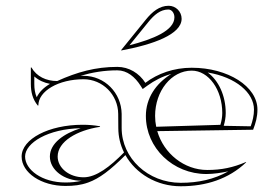

<svg xmlns="http://www.w3.org/2000/svg" viewBox="-20 -640 950 666"><path d="M401 -465C510.9 -485.5 610 -520.5 610 -575C610 -599.8 589.8 -620 565 -620C533.1 -620 507.8 -599 485.7 -571.7L400 -466ZM429.1 -482.9 495 -564.1C514.5 -588.1 536.2 -607 564 -607C575.6 -607 585 -594.9 585 -580C585 -533.6 510.2 -504 429.1 -482.9ZM263 -13C243.7 -8.5 226.9 -7 207 -7C125.7 -7 67 -51.3 67 -97C67 -144.4 146.9 -193.2 259.9 -195.2C201.4 -176.9 153 -142.9 153 -97C153 -50.6 202.3 -13 263 -13ZM153.4 -349.1C132.4 -336.9 116.2 -321.2 107.4 -302.6C101.3 -316.7 99 -331.5 99 -349V-374.8C114.2 -361.3 133 -352.9 153.4 -349.1ZM771.8 -45.6C722.8 -17.9 668.1 -5.9 606.8 -5.9C493.7 -5.9 402 -91.1 402 -196V-245C401 -318 343 -377 270 -377H259C300 -389 341.4 -396 387 -396C420.9 -396 448.1 -373.5 468 -342.2L475 -331.2L491.4 -343.1C515.4 -360.5 543.3 -375 574.3 -383.6C520.1 -350 486 -299.1 486 -238C486 -126.7 580 -36.4 695.9 -36.4C721.8 -36.4 748.7 -40.8 771.8 -45.6ZM645 -395C703.5 -395 751 -329.1 751 -248C751 -234.5 748.4 -220.1 744.5 -207L521.8 -200.3C519.3 -212.5 518 -225.1 518 -238C518 -324.7 574.9 -395 645 -395ZM700.4 -388.5C798.2 -372.4 861 -318.1 861 -260C861 -239.4 856.3 -220.3 849.6 -201.9L756 -203.6C760.2 -217.5 763 -232.9 763 -248C763 -307.6 738.4 -361 700.4 -388.5ZM525.5 -185.1 858 -190C867.1 -213.7 873 -234.8 873 -260C873 -340 770.9 -405 645 -405C583.3 -405 527 -385.2 484.2 -352.6C462.9 -386.1 427.3 -408 387 -408C311.4 -408 247.8 -390.2 178.3 -358.9C140.3 -358.9 107.1 -374.5 89 -406H87V-349C87 -320.4 93.3 -295.5 111 -274H113C113 -324.3 183.2 -365.1 269.7 -365.1C336.1 -365.1 389.5 -311.3 390 -245L390.4 -195.6C390.4 -165.5 397.5 -136.9 410.2 -111.2C361.5 -61.6 313.8 -25 270 -25C220.3 -25 180 -57.3 180 -97C180 -149 246.7 -188 327 -200V-202C305.8 -205.7 287.6 -207.2 266.1 -207.2C149.6 -207.2 55 -157.9 55 -97C55 -40.7 123.1 5 207 5C235.3 5 259.6 2.5 286 -7C324.5 -20.8 362.1 -49.3 415 -102C451.2 -37.8 523.5 6.1 606.8 6.1C694.8 6.1 773 -19 834 -77L833 -78C789 -59 748.3 -50.4 698.9 -50.4C619 -50.4 548.1 -107.3 525.5 -185.1Z"/></svg>

Font: SortefaxS01
Style: Medium
Weight: 500
Designer: gluk
Foundry: gluk
Version: Version 0.261